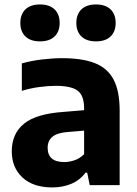

<svg xmlns="http://www.w3.org/2000/svg" viewBox="-20 -810 598 840"><path d="M209 10Q125 10 78.2 -33.5Q31.5 -77 31.5 -148Q31.5 -225 85 -268.8Q138.5 -312.5 259 -320.5L348 -328V-335.5Q348 -392 319.8 -413.2Q291.5 -434.5 223.5 -434.5Q192 -434.5 152 -429.2Q112 -424 75.5 -412.5V-532.5Q115.5 -544 163.2 -549.8Q211 -555.5 252 -555.5Q339 -555.5 394.5 -534Q450 -512.5 476.8 -462.2Q503.5 -412 503.5 -325.5V0H372.5L361.5 -54.5H354Q329 -21 291.2 -5.5Q253.5 10 209 10ZM188.5 -163.5Q188.5 -101 261 -101Q283 -101 306 -108.8Q329 -116.5 348 -135.5V-238.5L275 -232.5Q229 -228.5 208.8 -211.2Q188.5 -194 188.5 -163.5ZM400 -629Q358.5 -629 336.2 -650.5Q314 -672 314 -709.5Q314 -747.5 336.2 -769Q358.5 -790.5 400 -790.5Q441.5 -790.5 463.8 -769Q486 -747.5 486 -709.5Q486 -672 463.8 -650.5Q441.5 -629 400 -629ZM155 -629Q113.5 -629 91.2 -650.5Q69 -672 69 -709.5Q69 -747.5 91.2 -769Q113.5 -790.5 155 -790.5Q196.5 -790.5 218.8 -769Q241 -747.5 241 -709.5Q241 -672 218.8 -650.5Q196.5 -629 155 -629Z"/></svg>

Font: Encode Sans
Style: Bold
Weight: 700
Designer: Multiple Designers
Foundry: Impallari Type
Version: Version 3.002; ttfautohint (v1.8.3) -l 8 -r 50 -G 200 -x 14 